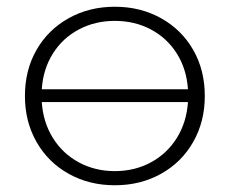

<svg xmlns="http://www.w3.org/2000/svg" viewBox="-20 -546 683 570"><path d="M458 -492C417.3 -514.7 371.7 -526 321 -526C270.3 -526 224.7 -514.7 184 -492C143.3 -469.3 111.5 -438 88.5 -398C65.5 -358 54 -312.3 54 -261C54 -210.3 65.5 -164.8 88.5 -124.5C111.5 -84.2 143.3 -52.7 184 -30C224.7 -7.3 270.3 4 321 4C371.7 4 417.3 -7.3 458 -30C498.7 -52.7 530.5 -84.2 553.5 -124.5C576.5 -164.8 588 -210.3 588 -261C588 -312.3 576.5 -358 553.5 -398C530.5 -438 498.7 -469.3 458 -492ZM214 -458.5C246 -475.5 281.7 -484 321 -484C360.3 -484 396 -475.5 428 -458.5C460 -441.5 485.7 -417.7 505 -387C524.3 -356.3 535.3 -321 538 -281H104C106.7 -321 117.7 -356.3 137 -387C156.3 -417.7 182 -441.5 214 -458.5ZM428 -64C396 -46.7 360.3 -38 321 -38C281.7 -38 246 -46.7 214 -64C182 -81.3 156.3 -105.5 137 -136.5C117.7 -167.5 106.7 -203 104 -243H538C535.3 -203 524.3 -167.5 505 -136.5C485.7 -105.5 460 -81.3 428 -64Z"/></svg>

Font: Montserrat Custom ExtraLight
Style: Regular
Weight: 300
Designer: Julieta Ulanovsky
Foundry: Julieta Ulanovsky
Version: Version 7.200